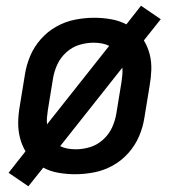

<svg xmlns="http://www.w3.org/2000/svg" viewBox="-20 -600 616 670"><path d="M79 50 131 -15Q155 -2 184 3Q213 8 242 8Q275 8 308.5 1.5Q342 -5 373 -22Q404 -39 428 -66Q452 -93 465.5 -125Q479 -157 484 -190L502 -300Q507 -328 508 -356Q509 -384 502.5 -410Q496 -436 482 -459L541 -533L472 -580L421 -515Q396 -528 367 -533Q338 -538 309 -538Q276 -538 242.5 -531.5Q209 -525 178 -508Q147 -491 123 -464Q99 -437 85.5 -405Q72 -373 67 -340L49 -230Q44 -202 43.5 -174Q43 -146 49.5 -120Q56 -94 69 -72L10 3ZM144 -166Q143 -178 144 -190.5Q145 -203 147 -216L165 -326Q169 -351 180 -375Q191 -399 211.5 -417.5Q232 -436 257 -443.5Q282 -451 307 -451Q321 -451 335 -448.5Q349 -446 361 -440ZM244 -79Q230 -79 216 -81.5Q202 -84 190 -90L407 -364Q408 -352 407 -339.5Q406 -327 404 -314L386 -204Q382 -179 371 -155Q360 -131 339.5 -112.5Q319 -94 294 -86.5Q269 -79 244 -79Z"/></svg>

Font: Iosevka Sparkle Medium Oblique
Style: Regular
Weight: 500
Italic angle: -9°
Designer: Belleve Invis
Foundry: Belleve Invis
Version: Version 4.5.0; ttfautohint (v1.8.3)